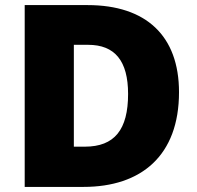

<svg xmlns="http://www.w3.org/2000/svg" viewBox="-20 -734 774 754"><path d="M683 -372C683 -593 554 -714 324 -714H77V0H308C535 0 683 -123 683 -372ZM483 -365C483 -225 430 -158 313 -158H270V-558H326C431 -558 483 -495 483 -365Z"/></svg>

Font: Noto Sans Sinhala UI Black
Style: Regular
Weight: 900
Designer: Jelle Bosma - Monotype Design Team
Foundry: Monotype Imaging Inc.
Version: Version 2.006